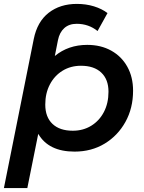

<svg xmlns="http://www.w3.org/2000/svg" viewBox="-30 -770 736 984"><path d="M-10 194 143 -570Q161 -659 219.5 -704.5Q278 -750 364 -750Q411 -750 451.5 -737.5Q492 -725 521 -703L470 -611Q424 -648 363 -648Q324 -648 299.5 -626Q275 -604 267 -564L251 -483Q320 -540 417 -540Q487 -540 540 -510.5Q593 -481 622.5 -428Q652 -375 652 -305Q652 -216 613 -145.5Q574 -75 506.5 -34Q439 7 352 7Q219 7 166 -84L110 194ZM343 -100Q396 -100 437.5 -125.5Q479 -151 502.5 -196Q526 -241 526 -300Q526 -363 489 -398Q452 -433 385 -433Q332 -433 290.5 -407.5Q249 -382 225.5 -337Q202 -292 202 -234Q202 -170 239 -135Q276 -100 343 -100Z"/></svg>

Font: Montserrat SemiBold
Style: Italic
Weight: 600
Italic angle: -11.3°
Designer: Julieta Ulanovsky
Foundry: Julieta Ulanovsky
Version: Version 9.000; ttfautohint (v1.8.4.7-5d5b)